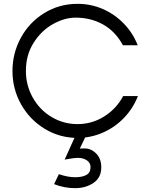

<svg xmlns="http://www.w3.org/2000/svg" viewBox="-20 -709 779 1001"><path d="M45 -339Q45 -432 89 -512.5Q133 -593 211 -641Q289 -689 384 -689Q454 -689 516 -662Q578 -635 625.5 -586Q673 -537 698 -473H621Q582 -545 518 -581Q454 -617 374 -617Q316 -617 255.5 -583Q195 -549 155 -485.5Q115 -422 115 -339Q115 -264 151 -200Q187 -136 249 -99Q311 -62 384 -62Q460 -62 523.5 -102Q587 -142 622 -208H699Q674 -144 626.5 -94.5Q579 -45 516 -17.5Q453 10 384 10Q291 10 213 -37.5Q135 -85 90 -165Q45 -245 45 -339ZM372 215Q409 215 430.5 203Q452 191 452 162Q452 140 433 127Q414 114 386 114Q368 114 336 120L317 123L383 -23L439 -24L396 66Q397 65 422 65Q456 65 482 92Q508 119 508 163Q508 217 467.5 244.5Q427 272 372 272Q315 272 262 251L287 199Q333 215 372 215Z"/></svg>

Font: Teachers[wght]
Style: Regular
Weight: 400
Designer: Alfredo Marco Pradil & Chank Diesel
Version: Version 1.000;Glyphs 3.1.2 (3151)